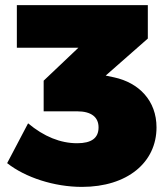

<svg xmlns="http://www.w3.org/2000/svg" viewBox="-20 -722 654 752"><path d="M427 -419 394 -426 559 -571V-702H46V-535H287L151 -406V-286H282C338 -286 366 -263 366 -223C366 -181 338 -161 282 -161C217 -161 152 -187 90 -239L8 -83C79 -27 192 10 301 10C479 10 593 -86 593 -223C593 -328 524 -398 427 -419Z"/></svg>

Font: Montserrat-Arabic Black
Style: Regular
Weight: 900
Designer: Mohamed Gaber
Foundry: Kief Type Foundry
Version: Version 5.008;PS 005.008;hotconv 1.0.88;makeotf.lib2.5.64775